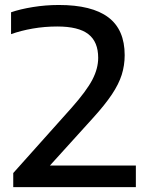

<svg xmlns="http://www.w3.org/2000/svg" viewBox="-20 -770 614 790"><path d="M34.5 0V-58L275 -327Q336 -396 360 -442Q384 -488 384 -532Q384 -598 343.5 -629.5Q303 -661 215.5 -661Q163.5 -661 114.8 -652.5Q66 -644 25.5 -629.5V-719.5Q63 -732.5 115.5 -741Q168 -749.5 222 -749.5Q358 -749.5 425.5 -698.8Q493 -648 493 -543Q493 -501 480.8 -462.2Q468.5 -423.5 440.2 -381.2Q412 -339 363.5 -285.5L185.5 -89H539V0Z"/></svg>

Font: Encode Sans Expanded Medium
Style: Regular
Weight: 500
Width: 7
Designer: Multiple Designers
Foundry: Impallari Type
Version: Version 3.000; ttfautohint (v1.8.3) -l 8 -r 50 -G 200 -x 14 